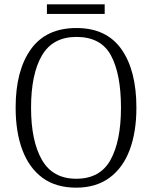

<svg xmlns="http://www.w3.org/2000/svg" viewBox="-20 -854 702 884"><path d="M331 10Q237 10 175.5 -35.5Q114 -81 83 -163.5Q52 -246 52 -359Q52 -529 122 -627Q192 -725 332 -725Q470 -725 539 -627.5Q608 -530 608 -358Q608 -246 577 -163.5Q546 -81 484 -35.5Q422 10 331 10ZM331 -31Q441 -31 489 -118Q537 -205 537 -358Q537 -513 491 -598.5Q445 -684 332 -684Q223 -684 173 -598.5Q123 -513 123 -358Q123 -205 173 -118Q223 -31 331 -31ZM196 -790V-834H462V-790Z"/></svg>

Font: Noto Serif Lao SemiCondensed Light
Style: Regular
Weight: 300
Width: 4
Designer: Monotype Design Team
Foundry: Monotype Imaging Inc.
Version: Version 2.003; ttfautohint (v1.8.4.7-5d5b)